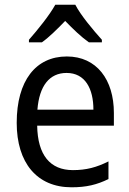

<svg xmlns="http://www.w3.org/2000/svg" viewBox="-20 -786 550 816"><path d="M300 -766H215C191 -722 140 -659 103 -617V-606H158C189 -628 223 -662 257 -697C291 -662 325 -629 358 -606H413V-617C377 -657 323 -721 300 -766ZM264 -546C132 -546 51 -443 51 -264C51 -94 137 10 284 10C347 10 392 -1 441 -25V-100C391 -75 347 -63 290 -63C193 -63 140 -127 138 -252H464V-306C464 -447 391 -546 264 -546ZM263 -476C342 -476 377 -409 377 -320H139C147 -421 190 -476 263 -476Z"/></svg>

Font: Noto Sans Lao SemiCondensed
Style: Regular
Weight: 400
Width: 4
Designer: Monotype Design Team
Foundry: Monotype Imaging Inc.
Version: Version 2.003